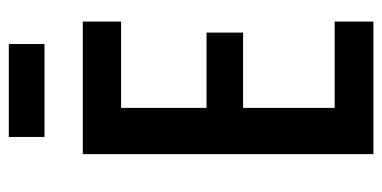

<svg xmlns="http://www.w3.org/2000/svg" viewBox="-236 -632 868 436"><g transform="rotate(-90 198.0 -414.0)"><path d="M66 0V-660H367V-573H171V-379H342V-296H171V-88H367V0ZM105 -747V-828H316V-747Z"/></g></svg>

Font: Bricolage Grotesque 12pt Condensed Medium
Style: Regular
Weight: 500
Width: 3
Designer: Mathieu Triay
Foundry: Atelier Triay
Version: Version 1.001; ttfautohint (v1.8.4.7-5d5b);gftools[0.9.33.de